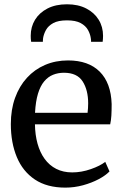

<svg xmlns="http://www.w3.org/2000/svg" viewBox="-20 -846 562 877"><path d="M278.4 11Q194.7 11 139.3 -26Q84 -63 56.8 -128.6Q29.5 -194.2 29.5 -279.4Q29.5 -345.4 48.8 -398.9Q68.1 -452.4 103.1 -490.7Q138 -528.9 185.8 -549.4Q233.7 -570 290.7 -570Q384.2 -570 435.6 -518.6Q487 -467.1 490 -370.6Q490 -340.5 488.7 -318Q487.3 -295.5 483.3 -278.2H139.6Q140.3 -230 151.5 -189.7Q162.7 -149.4 184.1 -120Q205.5 -90.6 237 -74.6Q268.6 -58.5 309.9 -58.5Q352 -58.5 395 -73.5Q437.9 -88.5 460.7 -106.8L480.2 -63Q462.3 -44.4 430.6 -27.5Q398.8 -10.7 359.2 0.2Q319.5 11 278.4 11ZM140 -330.9H380Q381.2 -339.6 382 -352.1Q382.7 -364.7 382.7 -374.1Q382.7 -434.9 357.4 -474.3Q332.1 -513.7 272.1 -513.7Q245.3 -513.7 222.4 -504.5Q199.4 -495.3 181.8 -474.3Q164.2 -453.4 153.5 -418.2Q142.8 -383 140 -330.9ZM286 -826.4Q337 -826.4 373.9 -807.3Q410.9 -788.2 430.8 -755.7Q450.7 -723.2 450.7 -682.2Q450.7 -676.2 450.2 -668.6Q449.7 -660.9 448.9 -655H395.9Q396 -657.9 395.9 -662.3Q395.7 -666.6 394.7 -671.9Q392 -690.8 381.6 -709.5Q371.2 -728.2 348.5 -740.6Q325.7 -753 286 -753Q246.1 -753 223.3 -740.6Q200.6 -728.1 190.2 -709.4Q179.8 -690.6 176.8 -671.8Q176.3 -666.6 176 -662.3Q175.8 -657.9 175.8 -655H122.3Q121.1 -660.9 120.7 -668.6Q120.3 -676.2 120.3 -682.4Q120.3 -723.3 140.1 -755.8Q159.9 -788.2 197.1 -807.3Q234.2 -826.4 286 -826.4Z"/></svg>

Font: Merriweather Light
Style: Regular
Weight: 300
Version: Version 2.100